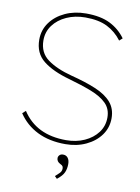

<svg xmlns="http://www.w3.org/2000/svg" viewBox="-98 -775 763 1045"><g transform="rotate(10 283.5 -253.0)"><path d="M303 10Q214 10 148.5 -22.5Q83 -55 43 -115L61 -131Q138 -12 303 -12Q359 -12 404.5 -32.5Q450 -53 477 -89Q504 -125 504 -172Q504 -220 473.5 -250Q443 -280 389 -301Q335 -322 264 -342Q170 -368 117.5 -409.5Q65 -451 65 -526Q65 -579 95 -620.5Q125 -662 176.5 -686Q228 -710 292 -710Q373 -710 425 -684Q477 -658 511 -611L494 -596Q461 -640 413.5 -664Q366 -688 292 -688Q235 -688 188.5 -667Q142 -646 115 -609.5Q88 -573 88 -526Q88 -458 138 -421.5Q188 -385 272 -363Q351 -343 408.5 -319Q466 -295 496.5 -260Q527 -225 527 -172Q527 -120 497.5 -79Q468 -38 417 -14Q366 10 303 10ZM291 204 278 191Q289 181 300.5 170Q312 159 312 144Q312 136 309 131Q306 126 295 121Q275 111 275 92Q275 83 282 75.5Q289 68 302 68Q319 68 328.5 80.5Q338 93 338 114Q338 140 329 160.5Q320 181 291 204Z"/></g></svg>

Font: Lexend Thin
Style: Regular
Weight: 100
Designer: Bonnie Shaver-Troup, Thomas Jockin
Foundry: Lexend
Version: Version 1.007; ttfautohint (v1.8.3)